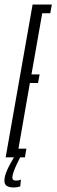

<svg xmlns="http://www.w3.org/2000/svg" viewBox="-60 -695 250 848"><path d="M-35 0H50L56.5 -38.5H21.5L72 -328.5H108L115 -366.5H79L126.5 -636.5H162L169 -675H84ZM-1 133Q6 133 12.2 132.2Q18.5 131.5 23.5 130Q28.5 128.5 29.5 128L32.5 97.5Q31.5 98.5 28 100Q24.5 101.5 19.8 102Q15 102.5 9.5 102.5Q3 102.5 -1.2 99.5Q-5.5 96.5 -5.5 88.5Q-5.5 79 0.8 62Q7 45 15.5 27.2Q24 9.5 29 0H1.5Q-4.5 10.5 -15 29Q-25.5 47.5 -33 67.5Q-40.5 87.5 -40.5 102.5Q-40.5 115 -35 121.5Q-29.5 128 -20 130.5Q-10.5 133 -1 133Z"/></svg>

Font: Anybody UltraCondensed Light
Style: Italic
Weight: 300
Width: 1
Italic angle: -10°
Version: Version 1.113;gftools[0.9.25]